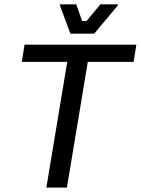

<svg xmlns="http://www.w3.org/2000/svg" viewBox="-20 -853 640 873"><path d="M190.8 0 285.8 -571.7H79.2L91.7 -650H600L587.5 -571.7H379.2L284.2 0ZM300 -700 252.5 -828.3V-833.3H326.7L353.3 -757.5H373.3L436.7 -833.3H515.8V-828.3L408.3 -700Z"/></svg>

Font: Familjen Grotesk
Style: Italic
Weight: 400
Italic angle: -9.46201°
Designer: Anders Wikstroem, Jonas Baeckman, Matilda Gysing, Kristian Moeller
Foundry: Familjen STHLM AB
Version: Version 2.000